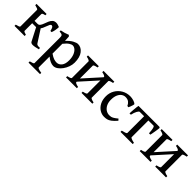

<svg xmlns="http://www.w3.org/2000/svg" viewBox="189 -1518 2802 2802"><g transform="rotate(45 1589.5 -117.5)"><path d="M448.2 -318.4Q439.9 -358.4 429.2 -374.5Q418.5 -390.6 404.8 -390.6Q388.7 -390.6 378.9 -372.3Q369.1 -354 360.1 -327.1Q351.1 -300.3 338.4 -273.4Q325.7 -246.6 304.7 -228.3Q283.7 -210 249.5 -210H178.2L179.2 -258.8H243.2Q268.1 -258.8 282.7 -279.5Q297.4 -300.3 308.1 -330.8Q318.8 -361.3 331.8 -391.8Q344.7 -422.4 366.5 -443.1Q388.2 -463.9 425.8 -463.9Q441.9 -463.9 460.2 -458.5Q478.5 -453.1 494.1 -446.8Q497.6 -445.8 496.1 -425Q494.6 -404.3 489 -375Q483.4 -345.7 472.7 -318.4ZM25.9 0V-25.9Q58.1 -33.2 75.4 -40Q92.8 -46.9 92.8 -55.7V-212.9Q92.8 -257.8 109.6 -282.7Q126.5 -307.6 150.4 -332L180.7 -315.4V-55.7Q180.7 -48.3 189.5 -42Q198.2 -35.6 234.4 -25.9V0ZM234.4 -454.1V-428.2Q202.1 -421.9 191.4 -414.6Q180.7 -407.2 180.7 -398.4V-225.1Q180.7 -195.3 170.7 -177Q160.6 -158.7 145 -147.7Q129.4 -136.7 113.3 -127L92.8 -143.6V-398.4Q92.8 -405.8 77.4 -412.6Q62 -419.4 25.9 -428.2V-454.1ZM410.2 9.8Q395 9.8 382.6 4.4Q370.1 -1 364.3 -12.2L254.4 -224.6L316.4 -252.4L442.9 -55.7Q452.1 -41 468.3 -37.1Q484.4 -33.2 515.1 -35.6L520 -10.3Q489.7 -2 459.7 3.9Q429.7 9.8 410.2 9.8Z M838.9 14.6Q778.3 14.6 704.1 -45.4V178.2Q704.1 186 722.4 193.8Q740.7 201.7 786.6 208.5V234.4H549.3V208.5Q581.5 200.7 598.9 193.6Q616.2 186.5 616.2 178.2V-343.8Q616.2 -368.2 612.3 -381.1Q608.4 -394 594.2 -399.7Q580.1 -405.3 549.3 -406.7V-431.2Q590.3 -438.5 618.7 -446.8Q647 -455.1 678.7 -468.8L696.8 -450.7L701.2 -366.2Q752 -420.9 796.6 -444.8Q841.3 -468.8 869.1 -468.8Q935.5 -468.8 981 -409.9Q1026.4 -351.1 1026.4 -241.7Q1026.4 -197.3 1010 -152.1Q993.7 -106.9 966.3 -69.1Q939 -31.2 905.8 -8.3Q872.6 14.6 838.9 14.6ZM827.6 -400.4Q810.1 -400.4 778.6 -381.6Q747.1 -362.8 704.1 -309.1V-106.4Q750.5 -74.2 780.8 -64.7Q811 -55.2 836.4 -55.2Q883.8 -55.2 914.8 -94.2Q945.8 -133.3 945.8 -208Q945.8 -266.6 929 -309.8Q912.1 -353 885 -376.7Q857.9 -400.4 827.6 -400.4Z M1205.6 -23.9V-89.8L1495.6 -412.1V-345.7ZM1088.9 0V-25.9Q1155.8 -39.6 1155.8 -55.7V-398.4Q1155.8 -404.3 1139.9 -413.1Q1124 -421.9 1088.9 -428.2V-454.1H1312V-428.2Q1243.7 -414.6 1243.7 -398.4V-55.7Q1243.7 -49.8 1260 -41.3Q1276.4 -32.7 1312 -25.9V0ZM1408.7 0V-25.9Q1475.6 -39.6 1475.6 -55.7V-398.4Q1475.6 -404.3 1459.7 -413.1Q1443.8 -421.9 1408.7 -428.2V-454.1H1631.8V-428.2Q1563.5 -414.6 1563.5 -398.4V-55.7Q1563.5 -49.8 1579.8 -41.3Q1596.2 -32.7 1631.8 -25.9V0Z M2076.7 -92.8Q2034.2 -43.5 2002.9 -20.8Q1971.7 2 1944.8 8.3Q1918 14.6 1887.2 14.6Q1837.9 14.6 1793.7 -12.9Q1749.5 -40.5 1721.9 -92.5Q1694.3 -144.5 1694.3 -216.8Q1694.3 -287.1 1727.5 -344.2Q1760.7 -401.4 1818.4 -435.1Q1876 -468.8 1948.2 -468.8Q1980.5 -468.8 2017.1 -458Q2053.7 -447.3 2070.3 -430.2Q2071.8 -422.4 2066.4 -402.6Q2061 -382.8 2053 -363Q2044.9 -343.3 2039.1 -334.5L2016.1 -339.4Q2005.4 -366.7 1979.2 -389.6Q1953.1 -412.6 1906.7 -412.6Q1874.5 -412.6 1845.9 -393.1Q1817.4 -373.5 1799.8 -333.5Q1782.2 -293.5 1782.2 -231.9Q1782.2 -177.7 1802 -137.9Q1821.8 -98.1 1854.5 -76.7Q1887.2 -55.2 1924.8 -55.2Q1943.4 -55.2 1959.5 -58.3Q1975.6 -61.5 1997.6 -74.5Q2019.5 -87.4 2055.2 -116.7Z M2576.7 -444.3Q2576.2 -433.1 2573 -410.2Q2569.8 -387.2 2565.4 -360.8Q2561 -334.5 2556.9 -312Q2552.7 -289.6 2549.8 -279.3H2522Q2520 -310.1 2516.4 -339.1Q2512.7 -368.2 2506.1 -386.7Q2499.5 -405.3 2489.3 -405.3H2331.1L2342.8 -454.1H2562.5ZM2207 -405.3Q2191.4 -405.3 2173.1 -371.3Q2154.8 -337.4 2143.1 -284.2H2115.2Q2115.2 -294.9 2116.5 -318.1Q2117.7 -341.3 2120.1 -368.4Q2122.6 -395.5 2125.2 -419.2Q2127.9 -442.9 2130.9 -454.1H2371.6L2334.5 -405.3ZM2213.4 0V-25.9Q2246.6 -32.7 2271 -41.5Q2295.4 -50.3 2295.4 -60.5V-418Q2295.4 -423.8 2279.5 -426Q2263.7 -428.2 2228 -428.2V-454.1H2450.2V-428.2Q2383.3 -427.7 2383.3 -418V-60.5Q2383.3 -51.3 2406.2 -42Q2429.2 -32.7 2464.8 -25.9V0Z M2726.6 -23.9V-89.8L3016.6 -412.1V-345.7ZM2609.9 0V-25.9Q2676.8 -39.6 2676.8 -55.7V-398.4Q2676.8 -404.3 2660.9 -413.1Q2645 -421.9 2609.9 -428.2V-454.1H2833V-428.2Q2764.6 -414.6 2764.6 -398.4V-55.7Q2764.6 -49.8 2781 -41.3Q2797.4 -32.7 2833 -25.9V0ZM2929.7 0V-25.9Q2996.6 -39.6 2996.6 -55.7V-398.4Q2996.6 -404.3 2980.7 -413.1Q2964.8 -421.9 2929.7 -428.2V-454.1H3152.8V-428.2Q3084.5 -414.6 3084.5 -398.4V-55.7Q3084.5 -49.8 3100.8 -41.3Q3117.2 -32.7 3152.8 -25.9V0Z"/></g></svg>

Font: Gentium Book Plus
Style: Regular
Weight: 400
Designer: Victor Gaultney, Annie Olsen, Iska Routamaa, Becca Hirsbrunner
Foundry: SIL International
Version: Version 6.101